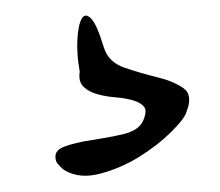

<svg xmlns="http://www.w3.org/2000/svg" viewBox="-20 -49 276 241"><path d="M50.8 154.3Q45.9 140.6 60.1 135.3Q74.2 129.9 94.2 127Q114.3 124 133.8 119.6Q153.3 115.2 159.2 103.5Q165 90.8 161.1 85.4Q157.2 80.1 147.5 77.1Q137.7 74.2 125.5 73.2Q113.3 72.3 102.5 69.3Q91.8 66.4 85 60.1Q78.1 53.7 80.1 41Q76.2 19.5 77.1 1Q78.1 -17.6 82.5 -25.4Q86.9 -33.2 94.2 -25.9Q101.6 -18.6 110.4 10.7Q116.2 29.3 136.7 36.1Q157.2 43 177.2 47.9Q197.3 52.7 210 61.5Q222.7 70.3 213.9 91.8Q211.9 99.6 195.3 116.2Q178.7 132.8 155.3 147.5Q131.8 162.1 106 168.9Q80.1 175.8 61.5 165Q59.6 164.1 55.7 160.2Q51.8 156.2 50.8 154.3Z"/></svg>

Font: Nothing You Could Do
Style: Regular
Weight: 400
Version: Version 1.005